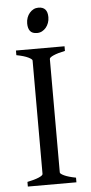

<svg xmlns="http://www.w3.org/2000/svg" viewBox="-56 -832 410 865"><g transform="rotate(-5 149.0 -399.5)"><path d="M34.2 0V-21Q67.4 -27.8 86.2 -35.9Q105 -43.9 105 -50.8V-564Q105 -569.8 87.2 -578.6Q69.3 -587.4 34.2 -594.2V-615.2H253.9V-594.2Q220.7 -587.4 201.9 -579.1Q183.1 -570.8 183.1 -564V-50.8Q183.1 -44.9 200.9 -36.4Q218.8 -27.8 253.9 -21V0ZM192.9 -752.4Q192.9 -738.8 188.5 -726.6Q184.1 -714.4 176.5 -705.3Q168.9 -696.3 158.7 -690.9Q148.4 -685.5 136.2 -685.5Q114.3 -685.5 104.7 -697.8Q95.2 -710 95.2 -732.4Q95.2 -746.1 99.6 -758.3Q104 -770.5 111.8 -779.5Q119.6 -788.6 129.6 -793.7Q139.6 -798.8 151.4 -798.8Q192.9 -798.8 192.9 -752.4Z"/></g></svg>

Font: Gentium Plus Am
Style: Regular
Weight: 400
Designer: J. Victor Gaultney, Annie Olsen, Iska Routamaa, Becca Hirsbrunner
Foundry: SIL International
Version: Version 5.000